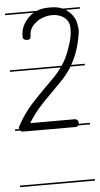

<svg xmlns="http://www.w3.org/2000/svg" viewBox="-55 -587 449 861"><g transform="rotate(-5 169.0 -156.5)"><path d="M337 -535H273Q297 -520 311 -494Q317 -483 320 -467Q323 -449 323 -444V-433Q311 -347 276 -287H337V-280H272Q269 -275 266 -270Q246 -240 222 -216L173 -166Q147 -141 121 -112Q95 -83 70 -43H268Q287 -43 287 -24V-21H337V-14H284Q280 -8 270 -8H38Q28 -8 23 -13L22 -14H0V-21H18Q18 -23 18 -26Q18 -30 21 -35Q51 -90 85.5 -127.5Q120 -165 148 -193L198 -243Q215 -261 228 -280H0V-287H233Q253 -317 265 -350Q287 -409 287 -439V-453Q287 -482 265 -499.5Q243 -517 210 -517Q181 -517 151 -502Q144 -498 136 -491Q106 -468 106 -433Q106 -416 91 -416Q70 -416 70 -432V-437Q70 -480 106 -517Q116 -527 129 -535H0V-542H143Q167 -552 199 -552H207Q229 -552 250 -546L260 -542H337ZM337 239H0V232H337Z"/></g></svg>

Font: Gruenewald VA 1. Klasse
Style: Regular
Weight: 400
Designer: Peter Wiegel
Foundry: Peter Wiegel, nach dem Schriftentwurf von Dr. H. Gr¸newald
Version: Version 0.007